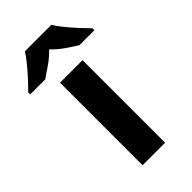

<svg xmlns="http://www.w3.org/2000/svg" viewBox="-296 -832 898 898"><g transform="rotate(-45 153.0 -383.0)"><path d="M227 0H78V-546H227ZM240 -766Q254 -744 276.5 -716.5Q299 -689 323 -663Q347 -637 365 -619V-606H266Q240 -622 209 -643.5Q178 -665 152 -692Q126 -665 96 -644Q66 -623 40 -606H-59V-619Q-40 -638 -16.5 -663.5Q7 -689 29.5 -716.5Q52 -744 66 -766Z"/></g></svg>

Font: Noto Sans Devanagari UI
Style: Bold
Weight: 700
Designer: Jelle Bosma - Monotype Design Team
Foundry: Monotype Imaging Inc.
Version: Version 2.004; ttfautohint (v1.8.4.7-5d5b)